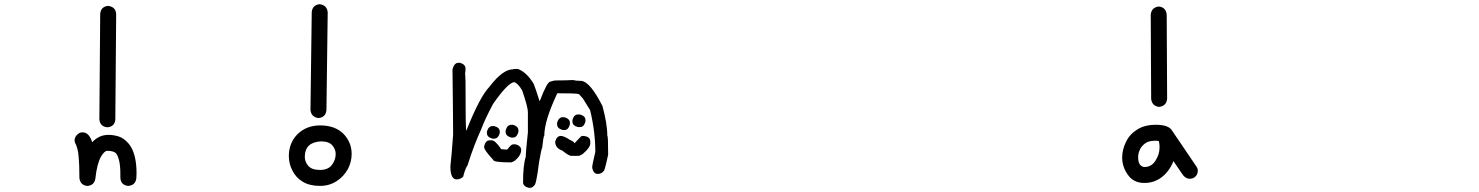

<svg xmlns="http://www.w3.org/2000/svg" viewBox="-20 -839 7040 914"><path d="M589 46C612 45 626 33 629 10L630 -14C630 -79 617 -127 591 -157C576 -174 560 -185 543 -190C526 -195 510 -197 496 -197C466 -197 440 -185 419 -162C409 -193 394 -209 373 -209C365 -209 358 -207 352 -202C341 -193 335 -183 335 -172C335 -165 337 -158 342 -150L348 -132C351 -122 353 -110 354 -95C357 -66 358 -32 358 9C361 32 374 45 397 46C418 44 431 32 434 11C439 -36 448 -71 461 -94C472 -112 482 -121 490 -121C511 -121 526 -117 533 -108C538 -102 543 -91 547 -75C551 -58 553 -36 553 -8V7C554 30 566 43 589 46ZM491 -233C514 -235 527 -247 529 -270L533 -773C531 -796 518 -808 495 -811C472 -809 459 -796 457 -773L453 -271C455 -248 468 -235 491 -233Z M1503 -30C1476 -30 1458 -37 1447 -50C1436 -63 1431 -77 1431 -93C1431 -138 1456 -163 1507 -166C1533 -166 1551 -160 1562 -147C1573 -134 1578 -121 1578 -106C1578 -87 1572 -70 1560 -54C1548 -38 1529 -30 1503 -30ZM1496 -277C1519 -279 1532 -292 1534 -315L1540 -780C1538 -803 1525 -816 1502 -819C1479 -817 1466 -804 1464 -781L1458 -316C1460 -293 1473 -280 1496 -277ZM1503 46C1534 46 1560 38 1583 23C1606 8 1623 -11 1636 -34C1648 -57 1654 -81 1654 -106C1654 -143 1641 -175 1615 -202C1588 -229 1551 -242 1504 -242C1461 -242 1425 -228 1397 -201C1369 -173 1355 -138 1355 -96C1355 -71 1361 -48 1372 -27C1383 -5 1399 13 1421 26C1442 39 1470 46 1503 46Z M2422 -184C2434 -184 2443 -193 2448 -211V-218C2448 -231 2439 -240 2422 -245H2414C2401 -245 2392 -236 2387 -218V-211C2387 -198 2396 -189 2414 -184ZM2332 -179C2345 -179 2354 -188 2359 -205V-213C2359 -226 2350 -234 2332 -239H2325C2312 -239 2303 -230 2298 -213V-205C2298 -192 2307 -184 2325 -179ZM2733 -97C2738 -97 2745 -100 2754 -106C2778 -126 2790 -143 2790 -156V-165C2790 -183 2777 -192 2750 -192C2747 -191 2735 -179 2716 -158H2714C2714 -162 2707 -167 2693 -173C2674 -186 2659 -192 2650 -192C2637 -192 2628 -183 2623 -165C2623 -144 2634 -130 2657 -122C2678 -105 2692 -97 2699 -97ZM2412 -66C2416 -66 2422 -69 2431 -74C2451 -91 2461 -108 2461 -125C2461 -138 2452 -147 2435 -152H2423C2416 -152 2407 -144 2395 -127C2385 -127 2375 -128 2366 -129C2347 -157 2332 -171 2321 -171H2311C2298 -171 2290 -162 2285 -144V-137C2285 -129 2299 -109 2328 -78C2328 -70 2356 -66 2412 -66ZM2504 55C2511 55 2518 51 2523 44C2529 44 2537 7 2546 -66C2554 -112 2559 -135 2561 -135C2565 -173 2568 -192 2571 -192C2571 -241 2592 -308 2633 -395C2694 -395 2729 -394 2736 -391L2755 -370L2789 -315C2806 -246 2814 -179 2814 -116C2804 -75 2799 -50 2799 -40C2803 -21 2812 -11 2825 -11C2838 -11 2847 -16 2854 -25C2857 -25 2864 -51 2875 -103C2875 -162 2874 -192 2871 -192C2871 -232 2863 -279 2848 -334C2809 -411 2776 -451 2747 -454C2732 -454 2719 -455 2709 -458C2686 -457 2659 -456 2628 -456C2619 -456 2609 -454 2599 -450C2590 -450 2573 -420 2550 -359H2548C2535 -400 2526 -427 2521 -439C2499 -476 2474 -500 2445 -511C2430 -511 2422 -510 2422 -509C2389 -509 2352 -481 2310 -426C2280 -395 2243 -326 2200 -217C2197 -217 2196 -295 2196 -452C2196 -462 2195 -475 2194 -492C2195 -492 2196 -499 2196 -513C2196 -526 2187 -535 2170 -540H2162C2149 -540 2140 -530 2134 -509C2136 -356 2137 -252 2137 -198C2132 -130 2128 -80 2124 -47C2124 -6 2134 15 2154 15C2165 15 2176 11 2185 2C2191 -23 2198 -41 2206 -53C2227 -120 2249 -176 2270 -222C2283 -257 2302 -297 2327 -344C2374 -411 2407 -446 2428 -448C2440 -444 2453 -431 2466 -408C2484 -355 2493 -321 2493 -306V-209C2486 -147 2483 -108 2483 -93C2474 -65 2470 -24 2470 29C2470 42 2479 50 2496 55ZM2741 -234C2754 -234 2762 -243 2767 -260V-268C2767 -281 2758 -289 2741 -294H2731C2718 -294 2710 -285 2705 -268V-260C2705 -247 2714 -239 2731 -234ZM2667 -220C2680 -220 2688 -229 2693 -247V-255C2693 -267 2684 -276 2667 -281H2659C2646 -281 2637 -272 2632 -255V-247C2632 -234 2641 -225 2659 -220Z M5428 -44C5420 -44 5413 -48 5407 -55C5401 -62 5398 -74 5398 -92C5398 -103 5401 -114 5406 -126C5411 -138 5420 -148 5432 -157C5443 -165 5459 -169 5478 -169C5485 -169 5490 -169 5493 -168H5496C5499 -159 5500 -149 5500 -138C5500 -116 5494 -95 5481 -75C5468 -54 5451 -44 5428 -44ZM5498 -330C5521 -333 5534 -346 5536 -369L5534 -770C5531 -793 5519 -806 5496 -808C5473 -805 5460 -792 5458 -769L5460 -368C5463 -345 5475 -333 5498 -330ZM5428 32C5470 32 5506 15 5535 -19C5548 -35 5559 -53 5566 -72L5612 -5C5621 6 5631 12 5644 12C5655 12 5665 8 5672 0C5679 -7 5682 -16 5682 -26C5682 -33 5680 -40 5675 -47L5557 -221C5545 -237 5520 -245 5482 -245C5446 -245 5416 -237 5393 -222C5369 -207 5351 -187 5340 -163C5328 -139 5322 -114 5322 -89C5322 -60 5331 -32 5349 -7C5367 19 5393 32 5428 32Z"/></svg>

Font: linja lipamanka normal
Style: Regular
Weight: 400
Version: Version 1.000;February 20, 2023;FontCreator 14.0.0.2901 64-b